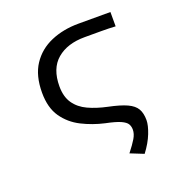

<svg xmlns="http://www.w3.org/2000/svg" viewBox="-121 -594 843 882"><g transform="rotate(-20 300.0 -153.0)"><path d="M438 180 373 154Q399 121 412 99Q425 77 425 57Q425 41 418 29Q411 17 388 6.5Q365 -4 316 -14Q258 -27 206.5 -53Q155 -79 123 -125Q91 -171 91 -245Q91 -328 126 -381Q161 -434 221.5 -460Q282 -486 357 -486H513V-416Q482 -418 443 -418Q404 -418 362 -418Q277 -418 226.5 -375Q176 -332 176 -245Q176 -194 198.5 -161.5Q221 -129 261 -110.5Q301 -92 353 -81Q411 -69 442.5 -54.5Q474 -40 486.5 -18.5Q499 3 499 37Q499 62 484 100.5Q469 139 438 180Z"/></g></svg>

Font: SauceCodePro NFM
Style: Regular
Weight: 400
Monospace: yes
Designer: Paul D. Hunt, Teo Tuominen
Foundry: Adobe
Version: Version 2.042;hotconv 1.1.0;makeotfexe 2.6.0;Nerd Fonts 3.3.